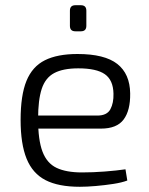

<svg xmlns="http://www.w3.org/2000/svg" viewBox="-20 -704 573 736"><path d="M277 -497Q381 -497 429.5 -459Q478 -421 479 -346Q480 -281 454 -246Q428 -211 367 -211H86V-261H353Q390 -261 403 -285Q416 -309 415 -345Q414 -397 382 -419.5Q350 -442 280 -442Q222 -442 188 -424Q154 -406 140 -363.5Q126 -321 126 -248Q126 -167 143 -122.5Q160 -78 197 -60.5Q234 -43 294 -43Q336 -43 381.5 -46.5Q427 -50 461 -55L468 -12Q447 -4 414.5 1Q382 6 347.5 9Q313 12 286 12Q204 12 154.5 -13.5Q105 -39 82 -95.5Q59 -152 59 -244Q59 -339 81.5 -394Q104 -449 152 -473Q200 -497 277 -497ZM290 -684Q311 -684 311 -663V-605Q311 -584 290 -584H269Q248 -584 248 -605V-663Q248 -684 269 -684Z"/></svg>

Font: Exo 2 Light
Style: Regular
Weight: 300
Designer: Natanael Gama
Foundry: Natanael Gama
Version: Version 2.010